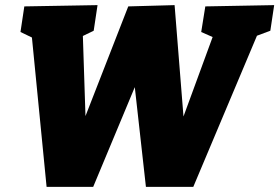

<svg xmlns="http://www.w3.org/2000/svg" viewBox="-20 -730 1091 750"><path d="M782 -705 1051 -710 1036 -610 948 -577 1000 -629 735 0H550L498 -466L538 -465L344 0H162L102 -611L112 -580L60 -605L75 -705L361 -710L346 -610L274 -575L303 -611L317 -182H277L481 -705L662 -710L704 -184L663 -183L820 -611L834 -575L766 -605Z"/></svg>

Font: Bitter Thin Black
Style: Italic
Weight: 900
Italic angle: -9°
Version: Version 3.020